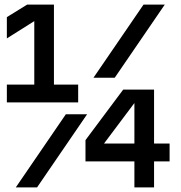

<svg xmlns="http://www.w3.org/2000/svg" viewBox="-20 -820 790 840"><path d="M10 -450H130V-777L172 -754L10 -652V-745L99 -800H216V-450H322V-372H10ZM482 -480H389L608 -800H701ZM142 0H49L268 -320H361ZM654 -192H722V-114H654V0H568V-114H354V-207L519 -428H654ZM414 -192H568V-424H609L414 -164Z"/></svg>

Font: Martian Mono sWd Rg
Style: Regular
Weight: 400
Width: 6
Monospace: yes
Designer: Roman Shamin
Foundry: Evil Martians
Version: Version 1.000